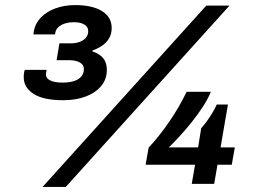

<svg xmlns="http://www.w3.org/2000/svg" viewBox="-20 -721 1019 753"><path d="M147 12 789 -699H880L238 12ZM228 -328Q150 -328 111.5 -353Q73 -378 73 -418Q73 -422 73.5 -429.5Q74 -437 77 -447H163Q162 -441 161 -437Q160 -433 160 -430Q160 -414 177 -405.5Q194 -397 225 -397Q250 -397 268.5 -402.5Q287 -408 298 -420Q309 -432 309 -450Q309 -463 300.5 -470.5Q292 -478 279.5 -481.5Q267 -485 253 -485H202L213 -551H259Q275 -551 290.5 -556Q306 -561 316 -572Q326 -583 326 -599Q326 -616 310.5 -625Q295 -634 269 -634Q252 -634 236.5 -629.5Q221 -625 210.5 -616Q200 -607 197 -594L196 -586H111L113 -600Q118 -629 140 -652Q162 -675 197 -688Q232 -701 275 -701Q342 -701 380 -677.5Q418 -654 418 -611Q418 -589 408.5 -572Q399 -555 382 -543Q365 -531 343 -523V-519Q369 -511 384 -493.5Q399 -476 399 -447Q399 -411 377.5 -384.5Q356 -358 317.5 -343Q279 -328 228 -328ZM732 0 745 -75H551L563 -142Q604 -186 643 -242.5Q682 -299 712 -361H807Q796 -334 776 -303Q756 -272 731.5 -241.5Q707 -211 683.5 -185.5Q660 -160 642 -143H757L769 -218Q780 -230 791.5 -246Q803 -262 813.5 -279.5Q824 -297 830 -311H874L845 -143H901L889 -75H833L820 0Z"/></svg>

Font: Archivo SemiExpanded
Style: Bold Italic
Weight: 700
Width: 6
Italic angle: -10°
Designer: Hector Gatti
Foundry: Omnibus-Type
Version: Version 2.001